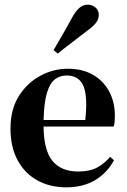

<svg xmlns="http://www.w3.org/2000/svg" viewBox="-20 -790 543 824"><path d="M271 -495Q334 -495 379 -469Q424 -443 448.5 -397.5Q473 -352 473 -293Q473 -280 472 -268.5Q471 -257 468 -247H167Q168 -144 205.5 -99Q243 -54 315 -54Q365 -54 396 -70.5Q427 -87 453 -117L469 -102Q439 -47 387.5 -16.5Q336 14 265 14Q194 14 140 -16Q86 -46 55.5 -102.5Q25 -159 25 -238Q25 -320 60.5 -377Q96 -434 152.5 -464.5Q209 -495 271 -495ZM266 -466Q237 -466 215.5 -449.5Q194 -433 181.5 -391.5Q169 -350 167 -275H346Q357 -376 338 -421Q319 -466 266 -466ZM210 -575Q226 -603 244.5 -634.5Q263 -666 288 -712Q305 -743 321 -756.5Q337 -770 357 -770Q375 -770 389.5 -758Q404 -746 404 -726Q404 -707 391 -691Q378 -675 349 -654Q309 -623 280 -601Q251 -579 228 -560Z"/></svg>

Font: DeepMind Serif Text
Style: Regular
Weight: 400
Designer: Frank Grießhammer / Modifications: Colophon Foundry
Foundry: Colophon Foundry
Version: Version 5.003; ttfautohint (v1.8.2)